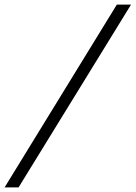

<svg xmlns="http://www.w3.org/2000/svg" viewBox="-100 -763 592 838"><path d="M-80 55 410 -743H472L-19 55Z"/></svg>

Font: Saira SemiExpanded Light
Style: Italic
Weight: 300
Width: 6
Italic angle: -12°
Designer: Hector Gatti with collaboration of the Omnibus-Type team
Foundry: Omnibus-Type
Version: Version 1.101